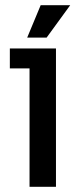

<svg xmlns="http://www.w3.org/2000/svg" viewBox="-20 -721 312 741"><path d="M94 -457H18V-534H196V0H94ZM137 -701H251L160 -576H85Z"/></svg>

Font: Mozilla Headline BETA
Style: Regular
Weight: 400
Designer: Studio DRAMA
Foundry: Studio DRAMA
Version: Version 0.100